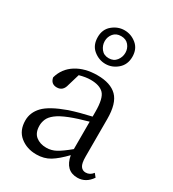

<svg xmlns="http://www.w3.org/2000/svg" viewBox="-198 -925 947 1049"><g transform="rotate(30 276.0 -400.5)"><path d="M276 -778Q245 -778 228 -757.5Q211 -737 211 -710Q211 -683 228 -661Q245 -639 276 -639Q307 -639 324 -661Q341 -683 341 -710Q341 -737 324 -757.5Q307 -778 276 -778ZM276 -603Q235 -603 201 -630.5Q167 -658 167 -710Q167 -759 201 -787Q235 -815 276 -815Q318 -815 351.5 -787.5Q385 -760 385 -710Q385 -661 351.5 -632Q318 -603 276 -603ZM360 -114V-287Q294 -269 248 -251Q200 -232 175 -212.5Q150 -193 141.5 -172.5Q133 -152 133 -132Q133 -87 159 -66Q185 -45 225 -45Q257 -45 285.5 -60.5Q314 -76 360 -114ZM524 -59 541 -38Q507 12 454 12Q378 12 362 -77Q318 -31 281.5 -8.5Q245 14 196 14Q136 14 94 -20Q52 -54 52 -118Q52 -168 89.5 -207.5Q127 -247 227 -283Q288 -303 360 -319V-351Q360 -434 334 -461Q308 -488 251 -488Q220 -488 181 -477L159 -403Q149 -359 110 -359Q73 -359 66 -397Q83 -459 137.5 -493.5Q192 -528 271 -528Q354 -528 395 -487Q436 -446 436 -348V-111Q436 -68 447.5 -51.5Q459 -35 479 -35Q506 -35 524 -59Z"/></g></svg>

Font: Han-Nom Khai
Style: Regular
Weight: 400
Version: Version 1.200;June 22, 2023;FontCreator 14.0.0.2814 64-bit